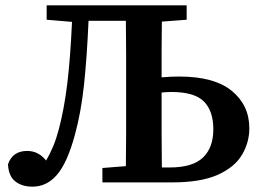

<svg xmlns="http://www.w3.org/2000/svg" viewBox="-20 -684 980 720"><path d="M586 -308Q586 -245 586 -182Q586 -119 587 -56H616Q703 -56 741.5 -93.5Q780 -131 780 -199Q780 -268 744.5 -303.5Q709 -339 624 -339Q614 -339 604.5 -338.5Q595 -338 586 -337ZM102 16Q62 16 37 -4Q12 -24 10 -68Q27 -118 82 -118Q124 -118 153 -82Q167 -106 179 -134.5Q191 -163 200 -197Q221 -276 232.5 -372Q244 -468 250 -602L155 -610V-664H680V-610L587 -603Q586 -550 586 -497Q586 -444 586 -394Q618 -397 652 -397Q784 -397 849.5 -343Q915 -289 915 -203Q915 -150 887.5 -103.5Q860 -57 796.5 -28.5Q733 0 625 0H364V-54L452 -61Q453 -122 453 -184Q453 -246 453 -308V-356Q453 -419 453 -481.5Q453 -544 452 -606H312Q306 -468 295 -365.5Q284 -263 261 -179Q233 -75 194.5 -29.5Q156 16 102 16Z"/></svg>

Font: Source Serif 4 SmText Semibold
Style: Regular
Weight: 600
Designer: Frank Grießhammer
Foundry: Adobe
Version: Version 4.005;hotconv 1.1.0;makeotfexe 2.6.0